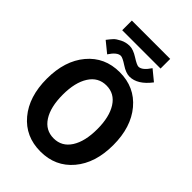

<svg xmlns="http://www.w3.org/2000/svg" viewBox="-329 -1281 1428 1428"><g transform="rotate(45 385.0 -567.0)"><path d="M140.6 -913.1Q163.1 -942.4 177.2 -957.5Q191.4 -972.7 225.6 -990.2Q259.8 -1007.8 299.8 -1007.8Q336.9 -1007.8 386.7 -976.1Q436.5 -944.3 454.1 -944.3Q492.2 -944.3 536.1 -1010.7L618.2 -943.4Q543 -844.7 459 -844.7Q420.9 -844.7 372.1 -877Q323.2 -909.2 304.7 -909.2Q266.6 -909.2 224.6 -844.7ZM176.8 -1050.8V-1152.3H580.1V-1050.8ZM35.2 -399.4Q35.2 -587.9 131.3 -702.6Q227.5 -817.4 384.8 -817.4Q542 -817.4 638.2 -702.6Q734.4 -587.9 734.4 -399.4Q734.4 -210.9 638.2 -96.7Q542 17.6 384.8 17.6Q226.6 17.6 130.9 -96.7Q35.2 -210.9 35.2 -399.4ZM203.1 -399.4Q203.1 -269.5 251 -195.3Q298.8 -121.1 384.8 -121.1Q470.7 -121.1 518.6 -195.8Q566.4 -270.5 566.4 -399.4Q566.4 -527.3 518.6 -602.5Q470.7 -677.7 384.8 -677.7Q298.8 -677.7 251 -602.5Q203.1 -527.3 203.1 -399.4Z"/></g></svg>

Font: Gothic A1 Black
Style: Regular
Weight: 900
Version: Version 2.50